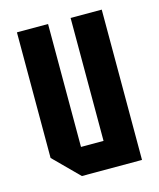

<svg xmlns="http://www.w3.org/2000/svg" viewBox="-90 -626 573 691"><g transform="rotate(-15 196.0 -280.0)"><path d="M354 -560V0H130L38 -92V-560H154V-102H238V-560Z"/></g></svg>

Font: Tektur Condensed Medium
Style: Regular
Weight: 500
Width: 3
Designer: Adam Jagosz
Foundry: Adam Jagosz
Version: Version 1.005;gftools[0.9.30]